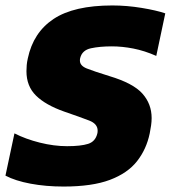

<svg xmlns="http://www.w3.org/2000/svg" viewBox="-36 -674 626 704"><path d="M197 10Q132 10 76 -0.5Q20 -11 -16 -30L17 -185Q58 -164 110 -151Q162 -138 210 -138Q260 -138 287 -146.5Q314 -155 321 -185Q322 -189 322 -195Q322 -220 291 -232Q260 -244 199 -265Q131 -289 96 -323.5Q61 -358 61 -413Q61 -424 62 -435.5Q63 -447 66 -460Q86 -555 160.5 -604.5Q235 -654 376 -654Q429 -654 483.5 -645Q538 -636 570 -625L537 -469Q494 -488 453 -496Q412 -504 374 -504Q330 -504 297.5 -497Q265 -490 258 -461Q257 -458 257 -452Q257 -433 282 -423Q307 -413 365 -395Q452 -369 486 -331Q520 -293 520 -241Q520 -228 518 -214Q516 -200 513 -185Q501 -127 466.5 -83Q432 -39 367 -14.5Q302 10 197 10Z"/></svg>

Font: Kanit
Style: Bold Italic
Weight: 700
Italic angle: -12°
Designer: Katatrad Team
Foundry: CadsonDemak
Version: Version 2.000; ttfautohint (v1.8.3)